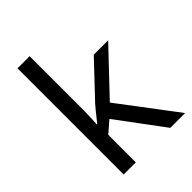

<svg xmlns="http://www.w3.org/2000/svg" viewBox="-219 -866 972 972"><g transform="rotate(-45 267.0 -380.0)"><path d="M172 -363Q172 -347 170.5 -321Q169 -295 168 -276H172Q178 -284 190 -299Q202 -314 214.5 -329.5Q227 -345 236 -355L407 -536H510L293 -307L525 0H419L233 -250L172 -197V0H85V-760H172Z"/></g></svg>

Font: uoriya05
Style: Book
Weight: 400
Designer: Jelle Bosma - Monotype Design Team
Foundry: Monotype Imaging Inc.
Version: Version 2.003